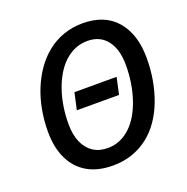

<svg xmlns="http://www.w3.org/2000/svg" viewBox="-130 -847 954 979"><g transform="rotate(-20 346.5 -357.5)"><path d="M320 10Q238 10 181.5 -23Q125 -56 95.5 -118Q66 -180 66 -264Q66 -325 76.5 -382.5Q87 -440 108 -491.5Q129 -543 159 -585.5Q189 -628 228.5 -659.5Q268 -691 316.5 -708Q365 -725 421 -725Q540 -725 604 -650.5Q668 -576 668 -447Q668 -385 658 -328Q648 -271 628.5 -219.5Q609 -168 580 -126Q551 -84 512 -53.5Q473 -23 425 -6.5Q377 10 320 10ZM325 -83Q362 -83 393 -96.5Q424 -110 450 -135Q476 -160 495.5 -194Q515 -228 528.5 -269Q542 -310 549 -355.5Q556 -401 556 -450Q556 -535 518.5 -583.5Q481 -632 413 -632Q376 -632 344.5 -618.5Q313 -605 286.5 -580Q260 -555 240 -521Q220 -487 206 -446Q192 -405 185 -359.5Q178 -314 178 -266Q178 -209 195.5 -168Q213 -127 246 -105Q279 -83 325 -83ZM242 -318 262 -409H491L471 -318Z"/></g></svg>

Font: Noto Sans Display Medium
Style: Italic
Weight: 500
Italic angle: -12°
Designer: Monotype Design Team
Foundry: Monotype Imaging Inc.
Version: Version 2.003